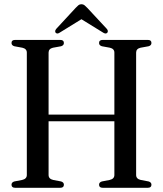

<svg xmlns="http://www.w3.org/2000/svg" viewBox="-20 -889 772 909"><path d="M210 -60.5Q210 -42 232 -37L269 -30Q282.5 -26 282.5 -14.5Q282.5 0 265.5 0H51.5Q34.5 0 34.5 -14.5Q34.5 -26 48 -30L84.5 -37Q107 -42 107 -60.5V-640Q107 -658 86 -663L48 -670Q34.5 -674 34.5 -685.5Q34.5 -700 51.5 -700H265.5Q282.5 -700 282.5 -685.5Q282.5 -674 269 -670L230.5 -663Q210 -658 210 -640V-346.5H521.5V-640Q521.5 -658 500.5 -663L462.5 -670Q449 -674 449 -685.5Q449 -700 466 -700H680Q697 -700 697 -685.5Q697 -674 683.5 -670L645 -663Q624.5 -658 624.5 -640V-60.5Q624.5 -42 646.5 -37L683.5 -30Q697 -26 697 -14.5Q697 0 680 0H466Q449 0 449 -14.5Q449 -26 462.5 -30L499 -37Q521.5 -42 521.5 -60.5V-315H210ZM265 -736Q252 -726.5 244.5 -733Q241.5 -735.5 241.2 -740.8Q241 -746 246 -752L338 -851.5Q345.5 -859.5 351.2 -864.2Q357 -869 365.5 -869Q374 -869 380 -864.2Q386 -859.5 393.5 -851.5L486 -752Q491 -746 490.5 -740.8Q490 -735.5 487 -733Q479.5 -726.5 466 -736L365.5 -798Z"/></svg>

Font: Fraunces 144pt S050
Style: Regular
Weight: 400
Version: Version 1.000; ttfautohint (v1.8.3)